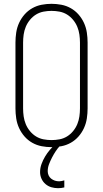

<svg xmlns="http://www.w3.org/2000/svg" viewBox="-20 -763 540 1006"><path d="M250 8Q224 8 198 3Q172 -2 149 -15Q126 -28 108.5 -48Q91 -68 80 -92Q69 -116 65 -142.5Q61 -169 61 -195V-540Q61 -566 65 -592.5Q69 -619 80 -643Q91 -667 108.5 -687Q126 -707 149 -720Q172 -733 198 -738Q224 -743 250 -743Q276 -743 302 -738Q328 -733 351 -720Q374 -707 391.5 -687Q409 -667 420 -643Q431 -619 435 -592.5Q439 -566 439 -540V-195Q439 -169 435 -142.5Q431 -116 420 -92Q409 -68 391.5 -48Q374 -28 351 -15Q328 -2 302 3Q276 8 250 8ZM250 -29Q271 -29 292 -33Q313 -37 331 -48Q349 -59 363 -76Q377 -93 385 -112.5Q393 -132 396 -153Q399 -174 399 -195V-540Q399 -561 396 -582Q393 -603 385 -622.5Q377 -642 363 -659Q349 -676 331 -687Q313 -698 292 -702Q271 -706 250 -706Q229 -706 208 -702Q187 -698 169 -687Q151 -676 137 -659Q123 -642 115 -622.5Q107 -603 104 -582Q101 -561 101 -540V-195Q101 -174 104 -153Q107 -132 115 -112.5Q123 -93 137 -76Q151 -59 169 -48Q187 -37 208 -33Q229 -29 250 -29ZM284 223Q266 223 249 218Q232 213 218.5 201.5Q205 190 197.5 173.5Q190 157 190 139Q190 117 197.5 96.5Q205 76 216 57.5Q227 39 241 22.5Q255 6 272 -8H295V0Q282 14 271.5 30Q261 46 252.5 62.5Q244 79 237 97Q230 115 230 134Q230 145 234.5 155.5Q239 166 248 173Q257 180 267.5 183.5Q278 187 290 187Q296 187 303 185.5Q310 184 317 182V219Q309 221 300.5 222Q292 223 284 223Z"/></svg>

Font: Iosevka Extralight
Style: Regular
Weight: 200
Monospace: yes
Designer: Belleve Invis
Foundry: Belleve Invis
Version: Version 32.0.1; ttfautohint (v1.8.4)